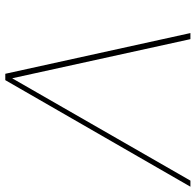

<svg xmlns="http://www.w3.org/2000/svg" viewBox="-27 -713 740 726"><g transform="rotate(90 343.0 -350.0)"><path d="M259 0 105 -700H128L276 -26L663 -700H686L283 0Z"/></g></svg>

Font: DM Sans 16pt Thin
Style: Italic
Weight: 250
Italic angle: -10°
Version: Version 4.004;gftools[0.9.30]